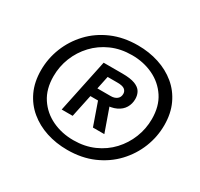

<svg xmlns="http://www.w3.org/2000/svg" viewBox="-151 -900 1140 1097"><g transform="rotate(30 419.0 -351.0)"><path d="M269 -175.8 342.8 -527.3H466.3Q520 -527.3 549.8 -515.9Q579.6 -504.4 591.6 -484.1Q603.5 -463.9 603.5 -437.5Q603.5 -406.2 588.4 -380.4Q573.2 -354.5 541.7 -339.4Q510.3 -324.2 461.4 -324.2H372.6L341.3 -175.8ZM475.1 -175.8 416 -344.2H490.7L550.3 -175.8ZM385.3 -382.3H473.6Q498 -382.3 513.7 -394.5Q529.3 -406.7 529.3 -428.7Q529.3 -446.3 515.9 -457.3Q502.4 -468.3 467.3 -468.3H403.3ZM411.1 8.3Q337.4 8.3 272.9 -12.7Q208.5 -33.7 159.2 -74.5Q109.9 -115.2 82 -175Q54.2 -234.9 54.2 -312Q54.2 -389.2 82.5 -460.4Q110.8 -531.7 164.1 -588.6Q217.3 -645.5 293.5 -678.5Q369.6 -711.4 464.4 -711.4Q538.1 -711.4 602.8 -690.4Q667.5 -669.4 716.8 -628.7Q766.1 -587.9 793.9 -528.1Q821.8 -468.3 821.8 -391.1Q821.8 -314.5 793.5 -243.2Q765.1 -171.9 711.7 -115Q658.2 -58.1 582.3 -24.9Q506.3 8.3 411.1 8.3ZM413.6 -57.1Q488.3 -57.1 548.8 -84Q609.4 -110.8 652.6 -157.2Q695.8 -203.6 719.2 -262.7Q742.7 -321.8 742.7 -386.2Q742.7 -470.2 704.6 -527.8Q666.5 -585.4 603 -615.7Q539.6 -646 462.9 -646Q388.2 -646 327.6 -619.1Q267.1 -592.3 223.6 -545.9Q180.2 -499.5 156.7 -440.7Q133.3 -381.8 133.3 -317.4Q133.3 -233.4 171.4 -175.5Q209.5 -117.7 273.2 -87.4Q336.9 -57.1 413.6 -57.1Z"/></g></svg>

Font: Schibsted Grotesk Medium
Style: Italic
Weight: 500
Italic angle: -12°
Designer: Bakken & Baeck AS, Henrik Kongsvoll
Foundry: Schibsted ASA
Version: Version 1.100;gftools[0.9.25]